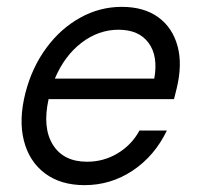

<svg xmlns="http://www.w3.org/2000/svg" viewBox="-20 -530 582 560"><path d="M226.7 10Q156.7 10 110.8 -24.6Q65 -59.2 49.6 -120Q34.2 -180.8 54.2 -259.2Q73.3 -333.3 115 -390Q156.7 -446.7 213.8 -478.3Q270.8 -510 335 -510Q400 -510 441.7 -479.6Q483.3 -449.2 497.9 -395.4Q512.5 -341.7 495 -270.8L487.5 -240.8H121.7Q103.3 -157.5 134.2 -107.9Q165 -58.3 234.2 -58.3Q282.5 -58.3 323.3 -82.9Q364.2 -107.5 386.7 -149.2H466.7Q430.8 -75 367.1 -32.5Q303.3 10 226.7 10ZM140 -300.8H430Q441.7 -366.7 413.3 -405Q385 -443.3 325.8 -443.3Q267.5 -443.3 217.9 -405.4Q168.3 -367.5 140 -300.8Z"/></svg>

Font: Funnel Sans Light Light
Style: Italic
Weight: 300
Italic angle: -14.036°
Version: Version 1.000